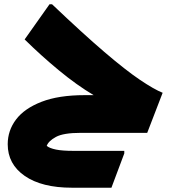

<svg xmlns="http://www.w3.org/2000/svg" viewBox="-20 -620 800 896"><path d="M356 0Q276 0 241 19Q206 38 198 61Q212 72 241.5 78Q271 84 322 84H560V96L500 256H316Q175 256 95.5 201Q16 146 16 53Q16 -11 55 -62.5Q94 -114 174 -145Q254 -176 375 -176H417Q338 -223 254.5 -292Q171 -361 95 -436L211 -600H223Q367 -463 467 -377.5Q567 -292 633 -247.5Q699 -203 739 -187L667 0Z"/></svg>

Font: Kufam Black
Style: Italic
Weight: 900
Italic angle: -11°
Designer: Artur Schmal
Foundry: Original Type
Version: Version 1.301; ttfautohint (v1.8.3)